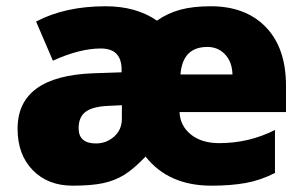

<svg xmlns="http://www.w3.org/2000/svg" viewBox="-20 -583 975 613"><path d="M654.8 9.8Q518.1 9.8 444.8 -83Q405.8 -42.5 375.7 -24.2Q345.7 -5.9 308.1 2Q270.5 9.8 211.9 9.8Q132.8 9.8 84.5 -39.8Q36.1 -89.4 36.1 -171.9Q36.1 -340.3 278.8 -349.1L368.2 -352.1V-360.8Q368.2 -428.2 301.8 -428.2Q234.4 -428.2 148.9 -389.2L95.2 -514.2Q188 -563 316.9 -563Q415 -563 481 -517.1Q515.1 -541 555.7 -552Q596.2 -563 652.8 -563Q764.6 -563 828.9 -496.3Q893.1 -429.7 893.1 -309.1V-225.1H553.2Q555.2 -181.2 589.4 -153.6Q623.5 -126 680.2 -126Q774.9 -126 857.9 -168V-30.8Q812 -7.3 764.6 1.2Q717.3 9.8 654.8 9.8ZM369.1 -247.1 328.1 -245.1Q276.4 -243.2 253.7 -226.3Q231 -209.5 231 -173.8Q231 -125 286.1 -125Q319.8 -125 344.5 -147Q369.1 -168.9 369.1 -204.1ZM642.1 -433.1Q563 -433.1 556.2 -345.2H722.2Q721.2 -385.3 698.7 -409.2Q676.3 -433.1 642.1 -433.1Z"/></svg>

Font: Open Sans ExtBd
Style: Bold
Weight: 800
Foundry: Ascender Corporation
Version: Version 1.10